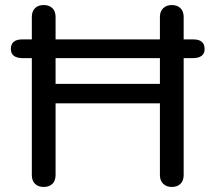

<svg xmlns="http://www.w3.org/2000/svg" viewBox="-20 -730 853 760"><path d="M790 -536Q790 -518 778 -509Q766 -500 745 -500H707V-37Q707 -15 694.5 -2.5Q682 10 660 10Q639 10 626 -2.5Q613 -15 613 -37V-321H200V-37Q200 -15 187.5 -2.5Q175 10 153 10Q131 10 118.5 -2.5Q106 -15 106 -37V-500H68Q47 -500 35 -509Q23 -518 23 -536Q23 -574 68 -574H106V-663Q106 -685 118.5 -697.5Q131 -710 153 -710Q175 -710 187.5 -697.5Q200 -685 200 -663V-574H613V-663Q613 -685 626 -697.5Q639 -710 660 -710Q682 -710 694.5 -697.5Q707 -685 707 -663V-574H745Q790 -574 790 -536ZM613 -500H200V-398H613Z"/></svg>

Font: Kodchasan Medium
Style: Regular
Weight: 500
Designer: Katatrad Aksorn Co.,Ltd.
Foundry: Cadson Demak Co.,Ltd.
Version: Version 1.000; ttfautohint (v1.6)